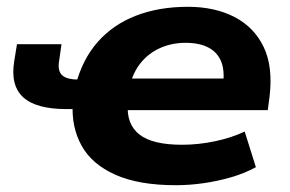

<svg xmlns="http://www.w3.org/2000/svg" viewBox="-20 -534 852 565"><path d="M497 11Q388 11 319 -20Q250 -51 220 -105.5Q190 -160 194 -229L206 -213H176Q86 -213 48 -248Q10 -283 22 -355L30 -404H161L154 -355Q149 -326 162.5 -313Q176 -300 210 -300H233L202 -281Q222 -359 267.5 -410.5Q313 -462 380.5 -488Q448 -514 533 -514Q612 -514 670 -484Q728 -454 756 -395.5Q784 -337 773 -248L768 -210H337L356 -228Q352 -168 390.5 -138Q429 -108 516 -108Q564 -108 613.5 -118.5Q663 -129 700 -147L733 -42Q700 -24 660.5 -12.5Q621 -1 579.5 5Q538 11 497 11ZM526 -408Q486 -408 452 -393Q418 -378 395 -350Q372 -322 362 -282L352 -303H655L636 -282Q642 -325 631 -352.5Q620 -380 593.5 -394Q567 -408 526 -408Z"/></svg>

Font: Nunito Sans 7pt SemiExpanded ExtraBold
Style: Italic
Weight: 800
Width: 6
Italic angle: -9°
Designer: Vernon Adams
Foundry: Vernon Adams
Version: Version 3.101;gftools[0.9.27]